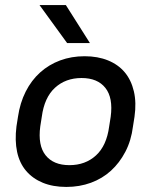

<svg xmlns="http://www.w3.org/2000/svg" viewBox="-20 -730 590 758"><path d="M242 8Q189 8 149 -8.5Q109 -25 83 -55.5Q57 -86 47.5 -130.5Q38 -175 45 -231L51 -269Q59 -324 81.5 -368.5Q104 -413 138.5 -444Q173 -475 217.5 -491.5Q262 -508 314 -508Q366 -508 406.5 -491.5Q447 -475 472.5 -444.5Q498 -414 508.5 -369.5Q519 -325 511 -269L505 -231Q498 -175 475 -131Q452 -87 418 -56Q384 -25 339 -8.5Q294 8 242 8ZM254 -78Q317 -78 359 -116.5Q401 -155 411 -231L417 -269Q427 -344 396 -383Q365 -422 302 -422Q239 -422 197 -383.5Q155 -345 145 -269L139 -231Q129 -156 160 -117Q191 -78 254 -78ZM136 -710H240L335 -560H245Z"/></svg>

Font: Retni Sans Medium
Style: Italic
Weight: 500
Italic angle: -8°
Designer: Vitaly Kuzmin
Foundry: ParaType Ltd.
Version: Version 1.00;June 10, 2019;FontCreator 11.5.0.2425 64-bit; t